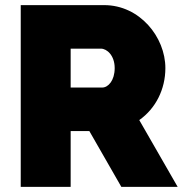

<svg xmlns="http://www.w3.org/2000/svg" viewBox="-20 -730 715 750"><path d="M256 0V-218H329L454 0H674L524 -261C588 -306 626 -381 626 -464C626 -585 526 -710 387 -710H61V0ZM256 -540H374C398 -540 428 -513 428 -464C428 -416 403 -388 379 -388H256Z"/></svg>

Font: Raleway Black
Style: Regular
Weight: 900
Designer: Matt McInerney, Pablo Impallari, Rodrigo Fuenzalida
Foundry: Matt McInerney, Pablo Impallari, Rodrigo Fuenzalida
Version: Version 3.000g; ttfautohint (v1.5) -l 8 -r 28 -G 28 -x 14 -D